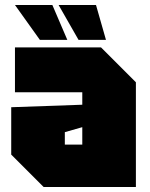

<svg xmlns="http://www.w3.org/2000/svg" viewBox="-20 -750 600 770"><path d="M25 -130V-320L310 -330V-380H40V-560H385L525 -420V0H155ZM240 -220V-170H310V-240ZM365 -730 405 -590H295L215 -730ZM190 -730 250 -590H140L40 -730Z"/></svg>

Font: Tektur SemiCondensed Black
Style: Regular
Weight: 900
Width: 4
Designer: Adam Jagosz
Foundry: Adam Jagosz
Version: Version 1.005;gftools[0.9.30]